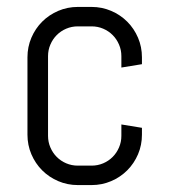

<svg xmlns="http://www.w3.org/2000/svg" viewBox="-20 -530 494 560"><path d="M394 -137.2Q394 -106.9 382.6 -80.1Q371.1 -53.2 351.1 -33.2Q331.1 -13.2 304.2 -1.7Q277.3 9.8 247.1 9.8H207Q176.8 9.8 149.9 -1.7Q123 -13.2 103 -33.2Q83 -53.2 71.5 -80.1Q60.1 -106.9 60.1 -137.2V-362.8Q60.1 -393.1 71.5 -419.9Q83 -446.8 103 -466.8Q123 -486.8 149.9 -498.3Q176.8 -509.8 207 -509.8H247.1Q277.3 -509.8 304.2 -498.3Q331.1 -486.8 351.1 -466.8Q371.1 -446.8 382.6 -419.9Q394 -393.1 394 -362.8V-342.8L334 -333V-366.2Q334 -384.3 327.1 -400.1Q320.3 -416 308.6 -427.7Q296.9 -439.5 281 -446.3Q265.1 -453.1 247.1 -453.1H207Q189 -453.1 173.1 -446.3Q157.2 -439.5 145.5 -427.7Q133.8 -416 127 -400.1Q120.1 -384.3 120.1 -366.2V-133.8Q120.1 -115.7 127 -99.9Q133.8 -84 145.5 -72.3Q157.2 -60.5 173.1 -53.7Q189 -46.9 207 -46.9H247.1Q265.1 -46.9 281 -53.7Q296.9 -60.5 308.6 -72.3Q320.3 -84 327.1 -99.9Q334 -115.7 334 -133.8V-167L394 -157.2V-137.2Z"/></svg>

Font: Abel
Style: Regular
Weight: 400
Designer: Matthew Desmond
Foundry: Matthew Desmond
Version: Version 1.002